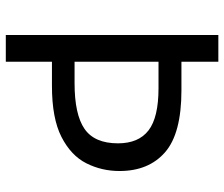

<svg xmlns="http://www.w3.org/2000/svg" viewBox="-74 -680 754 645"><g transform="rotate(90 302.5 -357.0)"><path d="M554 -382Q554 -322 528 -270.5Q502 -219 439.5 -187Q377 -155 268 -155H187V0H97V-714H187V-590H283Q428 -590 491 -535Q554 -480 554 -382ZM187 -231H259Q364 -231 412.5 -264.5Q461 -298 461 -377Q461 -446 417.5 -479.5Q374 -513 276 -513H187Z"/></g></svg>

Font: Noto IKEA Simplified Chinese
Style: Regular
Weight: 400
Designer: Monotype Design Team
Foundry: Monotype Imaging Inc.
Version: Version 1.100